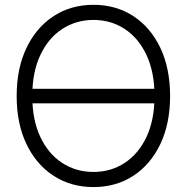

<svg xmlns="http://www.w3.org/2000/svg" viewBox="-20 -757 766 787"><path d="M625 -393.1V-333.5H100.6V-393.1ZM363.3 9.8Q271.5 9.8 200.2 -36.1Q128.9 -82 88.6 -166Q48.3 -250 48.3 -363.3Q48.3 -477.1 88.9 -561.3Q129.4 -645.5 200.4 -691.4Q271.5 -737.3 363.3 -737.3Q455.1 -737.3 525.9 -691.4Q596.7 -645.5 637 -561.3Q677.2 -477.1 677.2 -363.3Q677.2 -250 637 -166Q596.7 -82 525.9 -36.1Q455.1 9.8 363.3 9.8ZM363.3 -52.2Q434.6 -52.2 491.2 -89.4Q547.9 -126.5 580.6 -196Q613.3 -265.6 613.3 -363.3Q613.3 -461.4 580.6 -531.2Q547.9 -601.1 491.2 -638.2Q434.6 -675.3 363.3 -675.3Q292 -675.3 235.1 -638.2Q178.2 -601.1 145.3 -531.2Q112.3 -461.4 112.3 -363.3Q112.3 -266.1 145 -196.3Q177.7 -126.5 234.6 -89.4Q291.5 -52.2 363.3 -52.2Z"/></svg>

Font: Inter Tight Light
Style: Regular
Weight: 300
Designer: Rasmus Andersson
Foundry: rsms
Version: Version 3.004